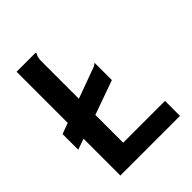

<svg xmlns="http://www.w3.org/2000/svg" viewBox="-183 -719 815 815"><g transform="rotate(-45 225.0 -311.5)"><path d="M59 0V-221L10 -204V-298L59 -316V-623H172Q174 -621 174 -619Q174 -615 170.5 -610.5Q167 -606 165 -588V-355L288 -400Q298 -403 305.5 -406.5Q313 -410 320 -416V-312L166 -257V-90H417V0Z"/></g></svg>

Font: Inconsolata SemiCondensed Bold
Style: Regular
Weight: 700
Width: 4
Monospace: yes
Designer: Raph Levien, Cyreal, Brenton Simpson
Foundry: Raph Levien, Cyreal, Google
Version: Version 3.001; ttfautohint (v1.8.2.53-6de2)